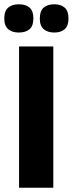

<svg xmlns="http://www.w3.org/2000/svg" viewBox="-32 -877 340 897"><path d="M57 0V-660H217V0ZM222 -725Q191 -725 172.5 -740.5Q154 -756 154 -790Q154 -826 172 -841.5Q190 -857 222 -857Q252 -857 270 -841.5Q288 -826 288 -790Q288 -756 270 -740.5Q252 -725 222 -725ZM56 -725Q25 -725 6.5 -740.5Q-12 -756 -12 -791Q-12 -826 6.5 -841.5Q25 -857 56 -857Q88 -857 106 -841.5Q124 -826 124 -791Q124 -756 106 -740.5Q88 -725 56 -725Z"/></svg>

Font: Bricolage Grotesque 24pt SemiCondensed ExtraBold
Style: Regular
Weight: 800
Width: 4
Designer: Mathieu Triay
Foundry: Atelier Triay
Version: Version 1.001;gftools[0.9.33.dev8+g029e19f]